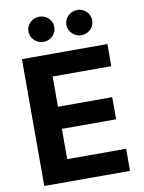

<svg xmlns="http://www.w3.org/2000/svg" viewBox="-101 -1015 814 1084"><g transform="rotate(-10 306.5 -473.0)"><path d="M63.2 0H554.7V-126.8H217V-300.4H528.1V-427.2H217V-600.5H553.3V-727.3H63.2ZM201 -801.8C242.2 -801.8 274.9 -834.9 274.9 -874.3C274.9 -914.4 242.2 -946.4 201 -946.4C160.2 -946.4 126.4 -914.4 126.4 -874.3C126.4 -834.9 160.2 -801.8 201 -801.8ZM418.3 -801.8C459.5 -801.8 492.2 -834.9 492.2 -874.3C492.2 -914.4 459.5 -946.4 418.3 -946.4C377.5 -946.4 343.8 -914.4 343.8 -874.3C343.8 -834.9 377.5 -801.8 418.3 -801.8Z"/></g></svg>

Font: Karasuma Gothic
Style: Bold
Weight: 700
Designer: Rasmus Andersson / Ryoko Nishizuka
Foundry: Genbu
Version: Version 1.00